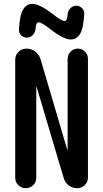

<svg xmlns="http://www.w3.org/2000/svg" viewBox="-20 -985 540 1005"><path d="M59.6 -54.7V-671.9Q59.6 -696.3 76.7 -713.4Q93.8 -730.5 118.2 -730.5Q144.5 -730.5 164.6 -715.3Q184.6 -700.2 192.4 -674.8L332 -201.2Q332 -200.2 333 -200.2Q334 -200.2 334 -201.2V-676.8Q334 -699.2 349.6 -714.8Q365.2 -730.5 387.2 -730.5Q409.2 -730.5 424.8 -714.8Q440.4 -699.2 440.4 -676.8V-55.7Q440.4 -32.2 423.8 -16.1Q407.2 0 383.8 0Q358.4 0 339.4 -14.6Q320.3 -29.3 313.5 -52.7L171.9 -529.3Q171.9 -530.3 169.9 -530.3V-529.3V-54.7Q169.9 -31.2 153.8 -15.6Q137.7 0 114.7 0Q91.8 0 75.7 -16.1Q59.6 -32.2 59.6 -54.7ZM420.9 -911.1Q417 -837.9 399.4 -808.1Q381.8 -778.3 350.6 -778.3Q312.5 -778.3 241.2 -834Q197.3 -868.2 181.6 -868.2Q168 -868.2 166 -832Q164.1 -814.5 151.4 -801.3Q138.7 -788.1 120.6 -788.1Q102.5 -788.1 90.3 -800.8Q78.1 -813.5 79.1 -831.1Q83 -904.3 100.6 -934.6Q118.2 -964.8 149.4 -964.8Q187.5 -964.8 258.8 -909.2Q302.7 -875 318.4 -875Q332 -875 334 -911.1Q335.9 -928.7 348.6 -941.9Q361.3 -955.1 379.4 -955.1Q397.5 -955.1 409.7 -941.9Q421.9 -928.7 420.9 -911.1Z"/></svg>

Font: Rounded-X Mgen+ 1mn medium
Style: Regular
Weight: 500
Designer: [Source Han Sans]
Ryoko NISHIZUKA  (kana & ideographs); Paul D. Hunt (Latin, Greek & Cyrillic); Wenlong ZHANG  (bopomofo
Version: Version 1.059.20150602